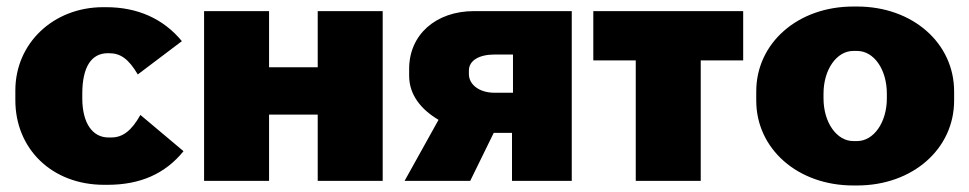

<svg xmlns="http://www.w3.org/2000/svg" viewBox="-20 -554 2969 588"><path d="M299 12H309C410 12 486 -22 542 -91L410 -202C383 -154 356 -133 321 -133H312C264 -133 232 -176 232 -253V-267C232 -349 260 -391 310 -391H314C348 -391 373 -375 402 -326L537 -428C480 -497 401 -532 305 -532H296C144 -532 27 -422 27 -277V-247C27 -99 138 12 299 12Z M605 0H804V-203H953V0H1152V-520H953V-348H804V-520H605Z M1219 0H1420L1492 -147H1548V0H1731V-520H1432C1315 -520 1233 -448 1233 -343V-322C1233 -264 1269 -219 1323 -187ZM1494 -270C1448 -270 1416 -295 1416 -327V-338C1416 -369 1448 -387 1494 -387H1551V-270Z M1927 0H2126V-369H2256V-520H1797V-369H1927Z M2593 14H2605C2775 14 2902 -98 2902 -246V-274C2902 -422 2775 -534 2605 -534H2593C2423 -534 2296 -422 2296 -274V-246C2296 -98 2423 14 2593 14ZM2593 -122C2543 -122 2502 -178 2502 -253V-267C2502 -342 2543 -398 2593 -398H2605C2656 -398 2696 -342 2696 -267V-253C2696 -178 2655 -122 2605 -122Z"/></svg>

Font: Fixel Display Black
Style: Regular
Weight: 900
Designer: AlfaBravo + MacPaw
Foundry: Kyrylo Tkachov, Marchela Mozhyna, Serhii Makarenko, Maria Weinstein, Zakhar Kryvoshyya
Version: Version 1.211